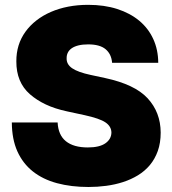

<svg xmlns="http://www.w3.org/2000/svg" viewBox="-20 -757 706 786"><path d="M215.9 -255.7Q218.4 -204.2 249.8 -178.8Q281.2 -153.4 339.5 -153.4Q387.4 -153.4 411.6 -170.5Q435.7 -187.5 436.1 -214.5Q435.7 -239.7 411.6 -256Q388.1 -272 326.7 -285.5L254.3 -301.1Q204.5 -311.8 167.4 -329.4Q130.3 -346.9 102.3 -371.4Q46.5 -420.5 46.9 -505.7Q46.5 -574.9 84.2 -627.1Q103 -653.1 129.3 -673.5Q155.5 -693.9 188.2 -708.1Q220.9 -722.3 259.4 -729.8Q297.9 -737.2 340.9 -737.2Q407 -737.2 459.9 -720.2Q512.8 -703.1 550.1 -672.1Q587.4 -641 607.4 -597.3Q627.5 -553.6 627.8 -500H438.9Q436.1 -535.5 412.5 -555.4Q388.8 -575.3 340.9 -575.3Q318.2 -575.3 301.5 -571.2Q284.8 -567.1 274 -559.7Q263.1 -552.2 258 -542.1Q252.8 -532 252.8 -519.9Q251.4 -494 275.4 -477.6Q299.4 -461.3 350.9 -450.3L410.5 -437.5Q471.2 -424.4 514.4 -403.9Q557.5 -383.5 584.2 -354.8Q637.4 -297.2 637.8 -214.5Q637.8 -172.2 626.1 -139.2Q614.3 -106.2 593.6 -81.3Q572.8 -56.5 544.7 -39.4Q516.7 -22.4 483.8 -11.7Q451 -1.1 415 3.7Q378.9 8.5 342.3 8.5Q271.3 8.5 213.4 -7.1Q155.5 -22.7 114.5 -55.2Q73.5 -87.7 51.1 -137.4Q28.8 -187.1 28.4 -255.7Z"/></svg>

Font: Inter P Black
Style: Regular
Weight: 900
Designer: Rasmus Andersson
Foundry: rsms
Version: Version 3.018;git-588b23468